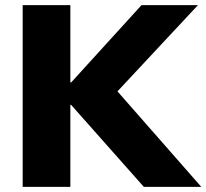

<svg xmlns="http://www.w3.org/2000/svg" viewBox="-20 -725 801 745"><path d="M68 0V-705H253V-405H256L529 -705H748L398 -330L402 -409L761 0H538L256 -318H253V0Z"/></svg>

Font: Nunito Sans 11pt Black
Style: Regular
Weight: 900
Version: Version 3.101;gftools[0.9.27]